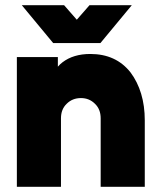

<svg xmlns="http://www.w3.org/2000/svg" viewBox="-20 -720 618 740"><path d="M64 -700 185 -554H367L488 -700H325L276 -644L227 -700ZM538 0V-256Q538 -312 524 -358.5Q510 -405 483 -441Q427 -512 328 -512Q263 -512 221 -480Q216 -476 211.5 -472Q207 -468 203 -463V-500H45V0H215V-264Q215 -299 237 -320Q259 -342 292 -342Q324 -342 346 -320Q368 -299 368 -264V0Z"/></svg>

Font: Unageo
Style: Black
Weight: 900
Designer: Richard Sepsi
Foundry: Richard Sepsi
Version: Version 2.000